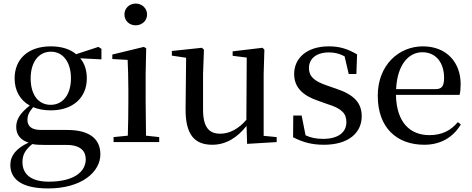

<svg xmlns="http://www.w3.org/2000/svg" viewBox="-20 -797 2647 1077"><path d="M264 -209C194 -209 152 -267 152 -357C152 -448 196 -507 266 -507C333 -507 378 -449 378 -358C378 -268 334 -209 264 -209ZM265 -178C391 -178 467 -251 467 -357C467 -402 455 -441 430 -470L549 -464V-523L532 -534L407 -493C374 -521 326 -537 265 -537C137 -537 62 -465 62 -357C62 -290 92 -235 147 -205C92 -162 71 -126 71 -85C71 -42 94 -12 140 3C72 35 38 75 38 128C38 203 94 260 250 260C440 260 543 166 543 69C543 -15 486 -68 357 -68H210C156 -68 134 -90 134 -124C134 -151 144 -170 166 -196C194 -184 227 -178 265 -178ZM161 11C181 15 203 16 234 16H354C435 16 461 54 461 96C461 169 391 222 253 222C159 222 106 184 106 112C106 69 123 43 161 11Z M741 -655C776 -655 805 -680 805 -716C805 -751 776 -777 741 -777C706 -777 678 -751 678 -716C678 -680 706 -655 741 -655ZM696 0H873V-28L799 -36L797 -230V-382L800 -526L787 -534L610 -491V-466L696 -461C698 -411 700 -362 700 -294V-230C700 -176 699 -92 697 -36L617 -28V0Z M1366 10 1532 0V-28L1459 -35V-383L1463 -518L1453 -529L1285 -509V-484L1364 -474L1362 -125C1320 -76 1269 -47 1216 -47C1154 -47 1119 -81 1119 -183V-383L1124 -518L1113 -529L944 -511V-485L1024 -473L1021 -186C1020 -37 1075 15 1171 15C1249 15 1313 -27 1363 -91Z M1797 15C1935 15 2009 -52 2009 -145C2009 -217 1969 -265 1867 -299L1815 -317C1741 -342 1713 -369 1713 -415C1713 -467 1753 -503 1826 -503C1858 -503 1885 -496 1913 -481L1936 -382H1979L1983 -492C1931 -522 1887 -537 1825 -537C1700 -537 1630 -470 1630 -382C1630 -305 1681 -260 1764 -232L1817 -213C1899 -188 1923 -159 1923 -112C1923 -55 1878 -18 1792 -18C1752 -18 1722 -25 1694 -38L1672 -149H1625L1624 -27C1679 1 1729 15 1797 15Z M2360 15C2452 15 2522 -27 2565 -99L2548 -112C2509 -65 2459 -39 2389 -39C2282 -39 2204 -108 2201 -265H2558C2562 -281 2564 -301 2564 -325C2564 -445 2487 -537 2352 -537C2217 -537 2099 -432 2099 -260C2099 -78 2208 15 2360 15ZM2202 -297C2208 -432 2271 -504 2349 -504C2425 -504 2471 -446 2471 -360C2471 -316 2460 -297 2423 -297Z"/></svg>

Font: Noto Serif TC Medium
Style: Regular
Weight: 500
Designer: Ryoko NISHIZUKA 西塚涼子 (kana & ideographs); Frank Grießhammer (Latin, Greek & Cyrillic); Wenlong ZHANG 张文龙 (bopomofo); San
Foundry: Adobe
Version: Version 2.001;hotconv 1.1.0;makeotfexe 2.6.0